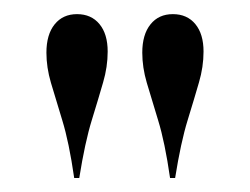

<svg xmlns="http://www.w3.org/2000/svg" viewBox="-20 -612 355 273"><path d="M85.5 -358.9Q78.2 -409.7 68.5 -441.1Q58.9 -472.6 52.4 -494.4Q46 -516.1 46 -537.1Q46 -562.9 57.7 -577.4Q69.4 -591.9 89.5 -591.9Q109.7 -591.9 121.4 -577.8Q133.1 -563.7 133.1 -538.7Q133.1 -516.9 126.6 -494.8Q120.2 -472.6 110.5 -441.1Q100.8 -409.7 92.7 -358.9ZM221.8 -358.9Q214.5 -409.7 204.8 -441.1Q195.2 -472.6 188.7 -494.4Q182.3 -516.1 182.3 -537.1Q182.3 -562.9 194 -577.4Q205.6 -591.9 225.8 -591.9Q246 -591.9 257.7 -577.8Q269.4 -563.7 269.4 -538.7Q269.4 -516.9 262.9 -494.8Q256.5 -472.6 246.8 -441.1Q237.1 -409.7 229 -358.9Z"/></svg>

Font: Playfair 144pt SemiCondensed Light
Style: Regular
Weight: 300
Width: 4
Designer: Claus Eggers Sørensen
Foundry: Claus Eggers Sørensen
Version: Version 2.203